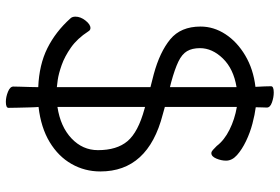

<svg xmlns="http://www.w3.org/2000/svg" viewBox="-166 -644 933 640"><g transform="rotate(90 300.0 -323.5)"><path d="M270 -359 227 -370Q153 -390 110.5 -425Q68 -460 68 -526Q68 -570 93.5 -609Q119 -648 164.5 -675Q210 -702 269 -709Q268 -724 267.5 -739Q267 -754 267 -761Q267 -770 288 -770Q304 -770 321 -764Q338 -758 338 -747Q338 -741 337.5 -731Q337 -721 337 -710Q361 -707 391.5 -699Q422 -691 450 -677.5Q478 -664 496.5 -647.5Q515 -631 515 -611Q515 -595 508 -578.5Q501 -562 490 -562Q485 -562 479.5 -567Q474 -572 466 -580Q447 -605 412 -622.5Q377 -640 336 -647V-407L361 -400Q551 -351 551 -192Q551 -140 526 -96Q501 -52 453 -23Q405 6 336 14Q337 23 337.5 43.5Q338 64 338.5 84Q339 104 339 114Q339 123 319 123Q303 123 285.5 116Q268 109 268 98Q268 91 268.5 75.5Q269 60 269.5 42.5Q270 25 270 15Q195 12 140 -15.5Q85 -43 41 -92Q35 -98 35 -109Q35 -126 48 -142.5Q61 -159 73 -159Q80 -159 84 -152Q108 -115 138 -94Q168 -73 196.5 -63Q225 -53 245.5 -50Q266 -47 270 -47ZM270 -646Q209 -636 174.5 -600.5Q140 -565 140 -524Q140 -498 150 -481Q160 -464 185 -452Q210 -440 254 -428L270 -424ZM336 -341V-49Q402 -59 441 -96Q480 -133 480 -184Q480 -247 450 -282.5Q420 -318 343 -339Z"/></g></svg>

Font: Klee One SemiBold
Style: Regular
Weight: 600
Designer: Fontworks Inc.
Foundry: Fontworks Inc.
Version: Version 1.00;January 12, 2022;FontCreator 13.0.0.2683 64-bit